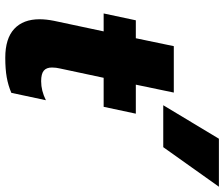

<svg xmlns="http://www.w3.org/2000/svg" viewBox="-81 -754 850 728"><g transform="rotate(90 344.0 -390.0)"><path d="M506 -795H688L538 -584H379ZM53 -115Q53 -140 59 -170L99 -358H31L57 -480H125L155 -624H331L301 -480H411L385 -358H275L240 -194Q236 -178 236 -162Q236 -141 248 -131Q260 -121 288 -121Q324 -121 360 -139L332 -8Q304 4 273 9.5Q242 15 199 15Q126 15 89.5 -19Q53 -53 53 -115Z"/></g></svg>

Font: Prompt
Style: Bold Italic
Weight: 700
Italic angle: -12°
Designer: Katatrad Team
Foundry: CadsonDemak
Version: Version 1.001